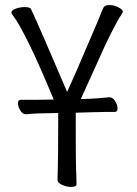

<svg xmlns="http://www.w3.org/2000/svg" viewBox="-20 -729 540 758"><path d="M210 -283 123 -281Q108 -280 83 -278H82Q69 -278 60 -293Q51 -308 51 -321.5Q51 -335 62 -335H123L192 -336Q82 -602 29 -671Q25 -677 25 -679Q25 -689 42.5 -695Q60 -701 76 -701Q98 -701 102 -694Q134 -627 245 -366Q275 -431 336 -575Q366 -644 371 -657Q383 -689 388.5 -699Q394 -709 412 -709Q430 -709 447.5 -700Q465 -691 465 -683L464 -679Q441 -646 396 -552L299 -338L335 -339Q371 -341 411 -345H412Q425 -345 434.5 -330Q444 -315 444 -301Q444 -287 433 -287H394Q366 -287 346 -286L279 -284Q279 -94 280 -74Q282 -25 282 -1Q282 9 260 9Q244 9 225.5 1Q207 -7 207 -19Q210 -106 210 -283Z"/></svg>

Font: Moon Stars Kai T HW
Style: Regular
Weight: 400
Designer: GuiWonder
Version: Version 1.101